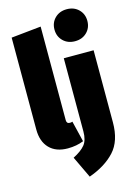

<svg xmlns="http://www.w3.org/2000/svg" viewBox="-152 -903 842 1207"><g transform="rotate(-15 269.5 -300.0)"><path d="M28 -146V-744L222 -764V-155Q222 -132 243 -132Q253 -132 260 -135L293 1Q247 20 190 20Q113 20 70.5 -24Q28 -68 28 -146ZM505 -65Q505 56 444 122.5Q383 189 276 227L209 86Q262 59 286.5 29Q311 -1 311 -58V-534H505ZM515 -723Q515 -678 485 -648.5Q455 -619 408 -619Q361 -619 331 -648.5Q301 -678 301 -723Q301 -768 331 -797.5Q361 -827 408 -827Q455 -827 485 -797.5Q515 -768 515 -723Z"/></g></svg>

Font: Fira Sans Condensed Black
Style: Regular
Weight: 900
Width: 3
Designer: Carrois Corporate & Edenspiekermann AG
Foundry: Carrois Corporate GbR & Edenspiekermann AG
Version: Version 4.203